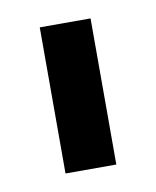

<svg xmlns="http://www.w3.org/2000/svg" viewBox="-43 -717 257 316"><g transform="rotate(-10 85.5 -559.0)"><path d="M43 -437H127.9V-681.2H43Z"/></g></svg>

Font: FAU Chimera Medium
Style: Regular
Weight: 500
Version: Version 1.002;hotconv 1.0.117;makeotfexe 2.5.65602